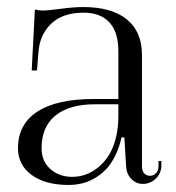

<svg xmlns="http://www.w3.org/2000/svg" viewBox="-20 -518 499 545"><path d="M31 -97Q31 -165.2 86 -201.1Q141 -237 246 -237H316V-373Q316 -426.8 290.6 -454.4Q265.2 -482 217 -482Q157.8 -482 125 -450.5Q92.2 -419 89 -368L85 -318H70L79 -491Q91 -488 103 -488Q114 -488 151.8 -493Q189.5 -498 216 -498Q297 -498 340 -463Q383 -428 383 -362V-47Q383 -32.2 389.5 -25.6Q396 -19 406 -19Q416.2 -19 423.1 -26.6Q430 -34.2 430 -48V-61H438V-48Q438 -26.5 422.5 -11.2Q407 4 385 4Q366.2 4 352.8 -10.1Q339.2 -24.2 338 -45L333 -128H325Q318.5 -98.5 306.6 -75Q294.8 -51.5 280 -36.4Q265.2 -21.2 247.2 -11.2Q229.2 -1.2 211.5 2.9Q193.8 7 175 7Q108.2 7 69.6 -21.5Q31 -50 31 -97ZM98 -97Q98 -60.5 123 -38.2Q148 -16 185 -16Q203.8 -16 222 -22.1Q240.2 -28.2 257.4 -41.9Q274.5 -55.5 287.5 -75.1Q300.5 -94.8 308.2 -123.9Q316 -153 316 -188V-222H250Q176.5 -222 137.2 -189.9Q98 -157.8 98 -97Z"/></svg>

Font: FogtwoNo5
Style: Regular
Weight: 400
Designer: gluk (gluksza@wp.pl)
Foundry: gluk (gluksza@wp.pl)
Version: Version 0.87